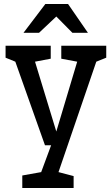

<svg xmlns="http://www.w3.org/2000/svg" viewBox="-20 -730 563 965"><path d="M57 -420 8 -440V-500H235V-435L156 -420L263 -69L368 -420L288 -435V-500H514V-440L464 -420L274 135L350 155V215H92V152L187 135L237 0H206ZM422 -565H344L263 -647L176 -565H98L208 -710H322Z"/></svg>

Font: HermeneusOne
Style: Regular
Weight: 400
Designer: Rodrigo Fuenzalida, Pablo Impallari
Foundry: Pablo Impallari, Rodrigo Fuenzalida
Version: Version 1.000; ttfautohint (v0.8) -G 200 -r 50